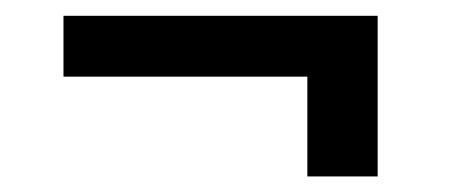

<svg xmlns="http://www.w3.org/2000/svg" viewBox="-20 -411 594 248"><path d="M467.8 -183.1H377V-312H62V-390.6H467.8Z"/></svg>

Font: Noboto
Style: Regular
Weight: 400
Designer: Google
Version: Version 2.001101; 2014